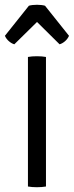

<svg xmlns="http://www.w3.org/2000/svg" viewBox="-22 -781 308 804"><path d="M95 -542.5Q102 -544 112.5 -544.8Q123 -545.5 132.5 -545.5Q142.5 -545.5 152.5 -544.8Q162.5 -544 170.5 -542.5V0Q162.5 1.5 152.5 2.2Q142.5 3 132.5 3Q123 3 112.5 2.2Q102 1.5 95 0ZM166.5 -757 267 -631Q261 -617.5 249.8 -608Q238.5 -598.5 227.5 -595.5L133 -689L38 -595.5Q27 -598.5 15.8 -608Q4.5 -617.5 -1.5 -631L99 -757Q105.5 -759 114.5 -760Q123.5 -761 133 -761Q142 -761 151 -760Q160 -759 166.5 -757Z"/></svg>

Font: Signika SC
Style: Regular
Weight: 300
Designer: Anna Giedryś
Foundry: Anna Giedryś
Version: Version 2.000